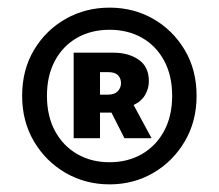

<svg xmlns="http://www.w3.org/2000/svg" viewBox="-20 -838 575 503"><path d="M267 -355Q204 -355 152 -385Q100 -415 69 -467.5Q38 -520 38 -587Q38 -655 69 -707Q100 -759 152 -788.5Q204 -818 267 -818Q330 -818 381.5 -788.5Q433 -759 464 -707Q495 -655 495 -587Q495 -520 464 -467.5Q433 -415 381.5 -385Q330 -355 267 -355ZM267 -413Q315 -413 352 -434.5Q389 -456 410 -495Q431 -534 431 -587Q431 -640 410 -679Q389 -718 352 -739Q315 -760 267 -760Q219 -760 182 -739Q145 -718 124 -679Q103 -640 103 -587Q103 -534 124 -495Q145 -456 182 -434.5Q219 -413 267 -413ZM173 -476V-700H277Q317 -700 343.5 -681.5Q370 -663 370 -625Q370 -606 360 -589Q350 -572 330 -563L377 -476H306L272 -543H242V-476ZM242 -590H263Q280 -590 288.5 -599Q297 -608 297 -620Q297 -633 289 -641Q281 -649 264 -649H242Z"/></svg>

Font: Noto Sans HK Thin Black
Style: Regular
Weight: 900
Version: Version 2.004-H2;hotconv 1.0.118;makeotfexe 2.5.65603